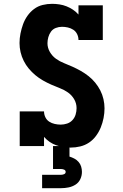

<svg xmlns="http://www.w3.org/2000/svg" viewBox="-20 -763 640 1003"><path d="M349 8Q329 8 310 5Q291 2 273 -4.5Q255 -11 239 -22Q223 -33 210 -48V0H83V-181H210Q210 -165 217 -150.5Q224 -136 237 -127.5Q250 -119 266 -115.5Q282 -112 297 -112Q314 -112 330.5 -117.5Q347 -123 358.5 -135.5Q370 -148 375 -164.5Q380 -181 380 -198Q380 -223 367.5 -244.5Q355 -266 335 -280Q315 -294 292.5 -302.5Q270 -311 247.5 -321Q225 -331 204 -343Q183 -355 164.5 -370.5Q146 -386 130.5 -404.5Q115 -423 104 -445Q93 -467 87.5 -490.5Q82 -514 82 -538Q82 -563 87 -588Q92 -613 100.5 -636.5Q109 -660 123.5 -680.5Q138 -701 158 -716Q178 -731 202.5 -737Q227 -743 252 -743Q271 -743 290.5 -740Q310 -737 327.5 -730Q345 -723 361 -712.5Q377 -702 390 -687V-735H517V-554H390Q390 -570 383 -584.5Q376 -599 363 -607.5Q350 -616 334.5 -619.5Q319 -623 304 -623Q287 -623 271.5 -617Q256 -611 246.5 -598Q237 -585 232.5 -569Q228 -553 228 -537Q228 -513 240.5 -491.5Q253 -470 272.5 -456Q292 -442 315 -433Q338 -424 360 -414Q382 -404 403 -392Q424 -380 443 -365Q462 -350 477.5 -331Q493 -312 504 -290.5Q515 -269 520.5 -245Q526 -221 526 -197Q526 -172 521 -146.5Q516 -121 506.5 -97.5Q497 -74 481.5 -53Q466 -32 445 -18Q424 -4 399 2Q374 8 349 8ZM200 220V150H300Q308 150 315.5 146.5Q323 143 323 135Q323 127 315.5 123.5Q308 120 300 120H257V0H343V55Q356 59 368.5 65.5Q381 72 390.5 83Q400 94 404 107.5Q408 121 408 135Q408 155 399.5 173Q391 191 374.5 201.5Q358 212 338.5 216Q319 220 300 220Z"/></svg>

Font: Iosevka Curly Slab HvEx
Style: Regular
Weight: 900
Width: 7
Monospace: yes
Designer: Belleve Invis
Foundry: Belleve Invis
Version: Version 11.1.0; ttfautohint (v1.8.3)